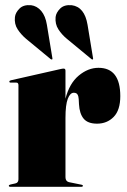

<svg xmlns="http://www.w3.org/2000/svg" viewBox="-20 -719 488 739"><path d="M232 -447V-339Q247 -398 283 -428Q319 -458 359 -458Q443 -458 443 -349Q443 -295 417.5 -269Q392 -243 353.5 -243Q318 -243 302 -262.2Q286 -281.5 284 -318L283 -337Q282.5 -348 278.5 -355Q274.5 -362 264 -362Q250 -362 241 -339Q232 -316 232 -265V-37Q232 -21.5 245 -18L294 -8Q299 -7 299 -4Q299 0 293 0H20Q14 0 14 -4Q14 -7.5 21 -9L39 -13Q51 -15.5 51 -29V-391Q51 -401 43 -401H21Q16 -401 16 -405Q16 -408.5 22 -410L212 -453Q216.5 -454 219.2 -454.5Q222 -455 225 -455Q232 -455 232 -447ZM160.5 -623.5 181.5 -496Q182.5 -492 181 -490.5Q178.5 -489 175 -491.5L80.5 -569.5Q61.5 -585.5 48 -606Q34.5 -626.5 37.5 -653.5Q39.5 -670.5 55 -686Q70.5 -701.5 99.5 -699Q122.5 -696 138.8 -676.8Q155 -657.5 160.5 -623.5ZM317 -623.5 338 -496Q339 -492 337.5 -490.5Q335.5 -489 332 -491.5L237.5 -569.5Q218 -585.5 204.8 -606Q191.5 -626.5 194 -653.5Q196 -670.5 211.5 -686Q227 -701.5 256 -699Q305.5 -692.5 317 -623.5Z"/></svg>

Font: Fraunces 144pt Black
Style: Regular
Weight: 900
Version: Version 1.000;[0bf87f6ff]